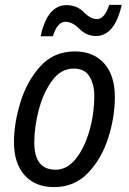

<svg xmlns="http://www.w3.org/2000/svg" viewBox="-20 -755 525 784"><path d="M201 9Q284 9 339.5 -49Q395 -107 422 -192Q449 -277 449 -359Q449 -447 405.5 -496Q362 -545 286 -545Q199 -545 144 -483.5Q89 -422 63 -336Q37 -250 37 -175Q37 -88 80.5 -39.5Q124 9 201 9ZM207 -62Q120 -62 120 -173Q120 -237 138.5 -307Q157 -377 193 -426Q229 -475 281 -475Q326 -475 345.5 -442.5Q365 -410 365 -365Q365 -290 345 -220.5Q325 -151 289.5 -106.5Q254 -62 207 -62ZM146 -607H196Q214 -666 247 -666Q276 -666 304.5 -637Q333 -608 372 -608Q448 -608 477 -735H426Q407 -677 376 -677Q350 -677 322 -705.5Q294 -734 252 -734Q173 -734 146 -607Z"/></svg>

Font: Noto Sans UI SemiCondensed
Style: Italic
Weight: 400
Width: 4
Italic angle: -12°
Designer: Monotype Design Team
Foundry: Monotype Imaging Inc.
Version: Version 1.901